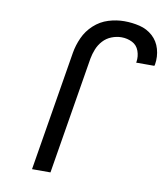

<svg xmlns="http://www.w3.org/2000/svg" viewBox="-83 -813 767 882"><g transform="rotate(10 300.5 -371.5)"><path d="M126 0H212L302 -547Q306 -569 315 -591.5Q324 -614 340.5 -632Q357 -650 380 -659Q403 -668 426 -668Q453 -668 476 -656.5Q499 -645 508 -620Q517 -595 513 -569Q513 -567 512 -565H597Q598 -568 599 -572Q605 -609 595 -644Q585 -679 559 -702.5Q533 -726 498 -734.5Q463 -743 426 -743Q389 -743 352 -731.5Q315 -720 285.5 -693Q256 -666 240 -630.5Q224 -595 218 -559Z"/></g></svg>

Font: Iosevka Sparkle Oblique
Style: Regular
Weight: 400
Italic angle: -9°
Designer: Belleve Invis
Foundry: Belleve Invis
Version: Version 4.5.0; ttfautohint (v1.8.3)